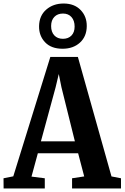

<svg xmlns="http://www.w3.org/2000/svg" viewBox="-36 -1071 708 1091"><path d="M39.5 -69 250 -747.5H406.5L597.5 -68.5L651.5 -58V0H373.5V-58L442.5 -68.5L408 -200H179L143 -67.5L218.5 -58V0H-15.5L-16 -58ZM389.5 -268 313 -576 298 -650.5 280 -575 196.5 -268ZM319.5 -794Q255 -794 220 -831Q185 -868 186 -922.5Q187 -982 226.8 -1016.5Q266.5 -1051 325.5 -1051Q386.5 -1051 422 -1014.2Q457.5 -977.5 457 -922.5Q456.5 -863.5 418.2 -828.8Q380 -794 319.5 -794ZM321.5 -850.5Q352 -850.5 370 -869Q388 -887.5 388 -920Q388 -954 370.2 -974Q352.5 -994 322 -994Q291 -994 272.8 -975Q254.5 -956 254.5 -923Q254.5 -889.5 272.5 -870Q290.5 -850.5 321.5 -850.5Z"/></svg>

Font: Merriweather 24pt SemiCondensed
Style: Bold
Weight: 700
Width: 4
Designer: Eben Sorkin
Foundry: Eben Sorkin
Version: Version 2.100